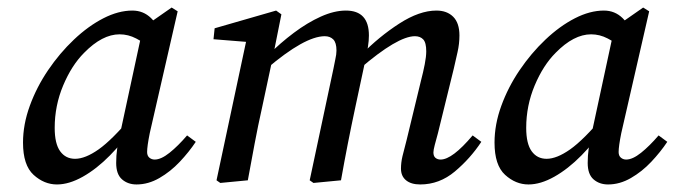

<svg xmlns="http://www.w3.org/2000/svg" viewBox="-20 -478 1789 509"><path d="M131 11Q97 11 69 -14.5Q41 -40 41 -100Q41 -148 59 -197.5Q77 -247 107.5 -292Q138 -337 176 -373Q214 -409 254 -429.5Q294 -450 331 -450Q360 -450 380.5 -430Q401 -410 419 -380L379 -351Q362 -365 341 -376Q320 -387 297 -387Q251 -387 203 -338Q170 -305 147.5 -251.5Q125 -198 125 -139Q125 -97 139.5 -77Q154 -57 179 -57Q206 -57 241.5 -82Q277 -107 330 -170L338 -148Q307 -102 271.5 -66Q236 -30 199.5 -9.5Q163 11 131 11ZM342 11Q319 11 303.5 -2.5Q288 -16 288 -46Q288 -66 290.5 -83Q293 -100 298 -122L359 -405L435 -458L451 -448L377 -125Q370 -90 370 -75Q370 -65 376 -60Q382 -55 390 -55Q407 -55 429.5 -73Q452 -91 476 -119L499 -102Q481 -75 456.5 -49Q432 -23 402.5 -6Q373 11 342 11Z M1094 11Q1070 11 1056.5 0Q1043 -11 1043 -31Q1043 -47 1047 -64Q1051 -81 1058 -107L1096 -264Q1102 -287 1106 -307.5Q1110 -328 1110 -342Q1110 -365 1102 -373.5Q1094 -382 1080 -382Q1034 -382 934 -296L938 -333Q985 -381 1038.5 -415.5Q1092 -450 1137 -450Q1165 -450 1181.5 -433.5Q1198 -417 1198 -384Q1198 -362 1193 -340Q1188 -318 1183 -296L1141 -125Q1136 -107 1132.5 -93.5Q1129 -80 1129 -74Q1129 -64 1134.5 -59.5Q1140 -55 1148 -55Q1179 -55 1233 -119L1256 -102Q1227 -58 1186 -23.5Q1145 11 1094 11ZM637 0 564 7 554 0 635 -380 658 -365 546 -374 549 -403 712 -450 726 -440 703 -325 675 -194Q664 -145 655 -97Q646 -49 637 0ZM884 0 811 7 801 0 864 -296Q866 -308 869 -321Q872 -334 872 -344Q872 -365 863.5 -373.5Q855 -382 841 -382Q788 -382 687 -296L691 -332Q723 -364 759 -391Q795 -418 830.5 -434Q866 -450 897 -450Q958 -450 958 -384Q958 -370 955.5 -354.5Q953 -339 950 -325L922 -194Q901 -96 884 0Z M1381 11Q1347 11 1319 -14.5Q1291 -40 1291 -100Q1291 -148 1309 -197.5Q1327 -247 1357.5 -292Q1388 -337 1426 -373Q1464 -409 1504 -429.5Q1544 -450 1581 -450Q1610 -450 1630.5 -430Q1651 -410 1669 -380L1629 -351Q1612 -365 1591 -376Q1570 -387 1547 -387Q1501 -387 1453 -338Q1420 -305 1397.5 -251.5Q1375 -198 1375 -139Q1375 -97 1389.5 -77Q1404 -57 1429 -57Q1456 -57 1491.5 -82Q1527 -107 1580 -170L1588 -148Q1557 -102 1521.5 -66Q1486 -30 1449.5 -9.5Q1413 11 1381 11ZM1592 11Q1569 11 1553.5 -2.5Q1538 -16 1538 -46Q1538 -66 1540.5 -83Q1543 -100 1548 -122L1609 -405L1685 -458L1701 -448L1627 -125Q1620 -90 1620 -75Q1620 -65 1626 -60Q1632 -55 1640 -55Q1657 -55 1679.5 -73Q1702 -91 1726 -119L1749 -102Q1731 -75 1706.5 -49Q1682 -23 1652.5 -6Q1623 11 1592 11Z"/></svg>

Font: Lisu Bosa Medium
Style: Italic
Weight: 500
Italic angle: -19°
Designer: David Morse, Annie Olsen, Victor Gaultney, Frank Grießhammer (Latin)
Foundry: SIL International
Version: Version 2.000